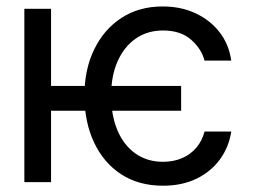

<svg xmlns="http://www.w3.org/2000/svg" viewBox="-20 -573 852 604"><path d="M549.8 -302.7V-224.6H120.6V-302.7ZM707.5 -382.3H623.5Q613.8 -419.4 581.1 -448.2Q548.3 -477.1 492.7 -477.1Q443.8 -477.1 407.2 -451.7Q370.6 -426.3 350.1 -380.4Q329.6 -334.5 329.6 -272.9Q329.6 -210 349.6 -162.8Q369.6 -115.7 406.5 -89.8Q443.4 -64 492.7 -64Q525.4 -64 552 -75.2Q578.6 -86.4 597.2 -107.9Q615.7 -129.4 623.5 -159.2H707.5Q700.2 -110.8 672.4 -72.3Q644.5 -33.7 598.9 -11.2Q553.2 11.2 492.7 11.2Q416.5 11.2 361.3 -24.7Q306.2 -60.5 275.9 -124.8Q245.6 -189 245.6 -272.9Q245.6 -354.5 276.4 -417.7Q307.1 -481 362.3 -516.8Q417.5 -552.7 491.7 -552.7Q549.3 -552.7 595.2 -531.2Q641.1 -509.8 670.7 -471.7Q700.2 -433.6 707.5 -382.3ZM140.6 -545.4V0H56.6V-545.4Z"/></svg>

Font: Sahel VF Regular
Style: Regular
Weight: 400
Foundry: Saber Rastikerdar (saber.rastikerdar@gmail.com)
Version: Version 3.4.0